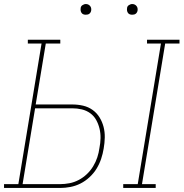

<svg xmlns="http://www.w3.org/2000/svg" viewBox="-38 -932 910 952"><path d="M573 0V-19H645L760 -716H691V-735H852V-716H781L666 -19H734V0ZM-18 0V-19H53L168 -716H100V-735H261V-716H189L139 -414H320Q348 -414 374 -408Q400 -402 421 -387Q442 -372 455.5 -350Q469 -328 475.5 -303Q482 -278 481.5 -250.5Q481 -223 476 -195Q472 -170 463.5 -144.5Q455 -119 441 -96Q427 -73 406 -53.5Q385 -34 361 -22Q337 -10 311 -5Q285 0 260 0ZM260 -19Q283 -19 306.5 -23.5Q330 -28 352 -39.5Q374 -51 392.5 -68.5Q411 -86 424 -107.5Q437 -129 444.5 -152Q452 -175 455 -198Q460 -223 460.5 -247Q461 -271 455.5 -294Q450 -317 439 -337Q428 -357 409.5 -370.5Q391 -384 368 -389.5Q345 -395 320 -395H136L74 -19ZM617 -859Q611 -859 605.5 -861Q600 -863 596.5 -868Q593 -873 592 -879Q591 -885 592 -891Q592 -896 594.5 -900Q597 -904 601 -906.5Q605 -909 609 -910.5Q613 -912 618 -912Q624 -912 629.5 -909.5Q635 -907 639 -902Q643 -897 644 -891Q645 -885 644 -879Q643 -874 640.5 -870Q638 -866 634.5 -863.5Q631 -861 626.5 -860Q622 -859 617 -859ZM387 -859Q381 -859 375.5 -861Q370 -863 366.5 -868Q363 -873 362 -879Q361 -885 362 -891Q362 -896 364.5 -900Q367 -904 371 -906.5Q375 -909 379 -910.5Q383 -912 388 -912Q394 -912 399.5 -909.5Q405 -907 409 -902Q413 -897 414 -891Q415 -885 414 -879Q413 -874 410.5 -870Q408 -866 404.5 -863.5Q401 -861 396.5 -860Q392 -859 387 -859Z"/></svg>

Font: Iosevka Etoile Thin
Style: Italic
Weight: 100
Italic angle: -9°
Designer: Belleve Invis
Foundry: Belleve Invis
Version: Version 22.1.2; ttfautohint (v1.8.4)